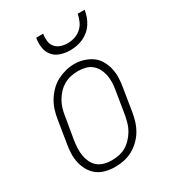

<svg xmlns="http://www.w3.org/2000/svg" viewBox="-183 -852 867 961"><g transform="rotate(-30 250.0 -371.0)"><path d="M198 8Q171 8 144.5 1.5Q118 -5 97.5 -20.5Q77 -36 64 -58.5Q51 -81 45 -107Q39 -133 40 -160.5Q41 -188 46 -215L67 -345Q71 -370 79 -395Q87 -420 101 -442.5Q115 -465 134.5 -484.5Q154 -504 177.5 -516Q201 -528 226 -534.5Q251 -541 277 -541Q304 -541 330 -533Q356 -525 377 -510Q398 -495 411 -472Q424 -449 430 -423.5Q436 -398 435 -370Q434 -342 429 -315L408 -185Q404 -160 396 -135Q388 -110 374.5 -87.5Q361 -65 341 -46Q321 -27 297.5 -14.5Q274 -2 248.5 3Q223 8 198 8ZM199 -29Q220 -29 241 -33Q262 -37 281 -48Q300 -59 315.5 -75.5Q331 -92 342 -110.5Q353 -129 359 -149.5Q365 -170 369 -191L390 -321Q394 -342 395 -364Q396 -386 392 -407Q388 -428 378.5 -446.5Q369 -465 353 -478Q337 -491 316.5 -496Q296 -501 274 -501Q253 -501 232.5 -496.5Q212 -492 193 -481Q174 -470 159 -454Q144 -438 133 -419Q122 -400 116 -380Q110 -360 107 -339L85 -209Q82 -188 81 -166Q80 -144 83.5 -123.5Q87 -103 96 -84.5Q105 -66 120.5 -53Q136 -40 157 -34.5Q178 -29 199 -29ZM295 -610Q267 -610 240.5 -618.5Q214 -627 197.5 -647Q181 -667 177 -694.5Q173 -722 178 -750H218Q215 -730 217 -709.5Q219 -689 231 -674.5Q243 -660 262 -653.5Q281 -647 301 -647Q322 -647 342.5 -653.5Q363 -660 379.5 -674.5Q396 -689 405 -709Q414 -729 418 -750H458Q455 -731 448.5 -712.5Q442 -694 431 -677Q420 -660 404 -646.5Q388 -633 370 -625Q352 -617 333 -613.5Q314 -610 295 -610Z"/></g></svg>

Font: Iosevka Slab Extralight
Style: Italic
Weight: 200
Italic angle: -9°
Monospace: yes
Designer: Belleve Invis
Foundry: Belleve Invis
Version: Version 11.1.1; ttfautohint (v1.8.3)